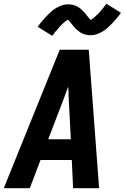

<svg xmlns="http://www.w3.org/2000/svg" viewBox="-29 -999 662 1019"><path d="M-9 0 288 -735H442L497 0H359L352 -150H186L129 0ZM347 -260 335 -490Q335 -502 334.5 -514.5Q334 -527 333 -539Q328 -527 323.5 -514.5Q319 -502 315 -490L227 -260ZM248 -809 171 -857Q184 -875 196.5 -889.5Q209 -904 220.5 -916Q232 -928 243.5 -938Q255 -948 270 -957Q285 -966 301 -971Q317 -976 334 -976Q339 -976 344 -975.5Q349 -975 353.5 -974Q358 -973 363 -971.5Q368 -970 372.5 -968.5Q377 -967 381 -964.5Q385 -962 389 -959.5Q393 -957 397 -954Q401 -951 404.5 -947.5Q408 -944 411.5 -940.5Q415 -937 418 -934Q421 -931 423.5 -927.5Q426 -924 428.5 -921Q431 -918 435 -913Q439 -908 442 -904.5Q445 -901 448.5 -897.5Q452 -894 452 -893Q452 -892 451 -892Q451 -893 455 -895Q459 -897 462 -899Q465 -901 468.5 -904.5Q472 -908 474 -909.5Q476 -911 478.5 -913Q481 -915 482.5 -917Q484 -919 486.5 -921Q489 -923 491.5 -925.5Q494 -928 496.5 -930.5Q499 -933 501.5 -936Q504 -939 506.5 -942Q509 -945 512 -948.5Q515 -952 518 -955.5Q521 -959 523.5 -963Q526 -967 529.5 -971Q533 -975 536 -979L613 -931Q600 -913 587.5 -898.5Q575 -884 564 -872.5Q553 -861 541 -850.5Q529 -840 514 -831Q499 -822 483.5 -817Q468 -812 451 -812Q446 -812 441 -812.5Q436 -813 431 -814Q426 -815 421.5 -816.5Q417 -818 412 -819.5Q407 -821 403 -823.5Q399 -826 395.5 -828.5Q392 -831 388 -834Q384 -837 380 -840.5Q376 -844 372.5 -847.5Q369 -851 366 -854Q363 -857 360.5 -860.5Q358 -864 355.5 -867Q353 -870 349 -875Q345 -880 342 -883.5Q339 -887 335.5 -890.5Q332 -894 332 -895Q332 -896 333 -896Q333 -895 329.5 -893Q326 -891 322.5 -889Q319 -887 315.5 -884Q312 -881 310 -879Q308 -877 306 -875.5Q304 -874 302 -871.5Q300 -869 297.5 -867Q295 -865 292.5 -862.5Q290 -860 288 -857.5Q286 -855 283.5 -852Q281 -849 278.5 -846Q276 -843 273 -839.5Q270 -836 266.5 -832.5Q263 -829 260.5 -825Q258 -821 255 -817Q252 -813 248 -809Z"/></svg>

Font: Iosevka Aile Extrabold Oblique
Style: Regular
Weight: 800
Italic angle: -9°
Designer: Belleve Invis
Foundry: Belleve Invis
Version: Version 31.1.0; ttfautohint (v1.8.4)